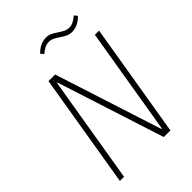

<svg xmlns="http://www.w3.org/2000/svg" viewBox="-254 -997 1107 1107"><g transform="rotate(-45 300.0 -443.0)"><path d="M198 -655H194L85 0H51L167 -698H221L432 -43H436L545 -698H579L463 0H409ZM464 -802Q444 -802 428 -809.5Q412 -817 392 -831Q374 -843 359.5 -850Q345 -857 328 -857Q311 -857 294.5 -849Q278 -841 260 -825L245 -844Q285 -886 334 -886Q354 -886 370 -878.5Q386 -871 406 -857Q424 -845 438.5 -838Q453 -831 470 -831Q487 -831 503.5 -839Q520 -847 538 -863L553 -844Q512 -802 464 -802Z"/></g></svg>

Font: IBM Plex Mono ExtraLight
Style: Italic
Weight: 200
Italic angle: -9°
Monospace: yes
Designer: Mike Abbink, Paul van der Laan, Pieter van Rosmalen
Foundry: Bold Monday
Version: Version 2.3